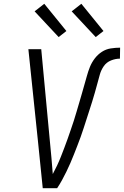

<svg xmlns="http://www.w3.org/2000/svg" viewBox="-20 -995 655 1015"><path d="M206 0 181 -245 130 -735H198L244 -245Q248 -203 252 -160Q256 -117 259 -75Q271 -97 282 -120.5Q293 -144 302 -167Q311 -190 320 -213.5Q329 -237 337.5 -261Q346 -285 354 -308.5Q362 -332 370 -356Q378 -380 384.5 -403.5Q391 -427 398.5 -451Q406 -475 412.5 -499Q419 -523 426 -546.5Q433 -570 439.5 -594Q446 -618 455.5 -641.5Q465 -665 481 -686Q497 -707 518.5 -721Q540 -735 565.5 -739Q591 -743 615 -743L614 -685Q591 -685 567 -675.5Q543 -666 528.5 -645Q514 -624 507.5 -600Q501 -576 494.5 -552.5Q488 -529 481.5 -505.5Q475 -482 467.5 -458.5Q460 -435 452.5 -411.5Q445 -388 437.5 -365Q430 -342 422.5 -318.5Q415 -295 406.5 -271.5Q398 -248 389 -225Q380 -202 371 -179Q362 -156 352 -133Q342 -110 331 -87.5Q320 -65 308 -43Q296 -21 282 0ZM486 -799 359 -935 410 -975 527 -831ZM290 -799 163 -935 214 -975 331 -831Z"/></svg>

Font: Iosevka Light Extended
Style: Italic
Weight: 300
Width: 7
Italic angle: -9°
Monospace: yes
Designer: Belleve Invis
Foundry: Belleve Invis
Version: Version 32.5.0; ttfautohint (v1.8.4)